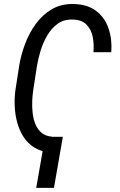

<svg xmlns="http://www.w3.org/2000/svg" viewBox="-20 -741 593 947"><path d="M236.8 -66.9 230 10.3Q184.1 7.8 151.1 -12.2Q118.2 -32.2 97.2 -64.2Q76.2 -96.2 65.4 -135Q54.7 -173.8 52.7 -215.1Q50.8 -256.3 55.7 -294.4L74.7 -416.5Q83 -468.3 103 -522.5Q123 -576.7 156 -622.3Q189 -668 235.4 -695.3Q281.7 -722.7 343.3 -721.2Q411.6 -719.7 454.6 -686.8Q497.6 -653.8 515.6 -600.1Q533.7 -546.4 528.8 -483.4H440.9Q444.3 -522 437.5 -558.3Q430.7 -594.7 407.2 -619.1Q383.8 -643.6 338.4 -644.5Q295.4 -646 264.6 -623.8Q233.9 -601.6 213.1 -566.2Q192.4 -530.8 180.2 -491Q168 -451.2 162.6 -417.5L143.6 -293.9Q140.1 -270.5 138.9 -241.5Q137.7 -212.4 141.1 -182.9Q144.5 -153.3 155 -127.9Q165.5 -102.5 185.3 -85.9Q205.1 -69.3 236.8 -66.9ZM290 -66.4 246.1 185.5H158.7L202.6 -66.4Z"/></svg>

Font: Roboto Condensed
Style: Italic
Weight: 400
Italic angle: -12°
Designer: Christian Robertson
Foundry: Google
Version: Version 3.0